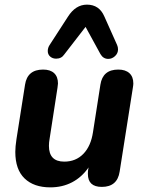

<svg xmlns="http://www.w3.org/2000/svg" viewBox="-20 -798 626 828"><path d="M46 -143Q46 -165 51 -198L88 -433Q98 -498 166 -498Q197 -498 213.5 -482.5Q230 -467 230 -438Q229 -429 228 -420L194 -200Q191 -184 191 -169Q191 -101 257 -101Q307 -101 339.5 -134.5Q372 -168 381 -228L413 -433Q423 -498 490 -498Q521 -498 538 -482.5Q555 -467 555 -438Q555 -432 553 -420L496 -58Q486 8 419 8Q359 8 359 -48Q359 -59 360 -65L362 -76Q333 -34 291 -12Q249 10 197 10Q126 10 86 -28.5Q46 -67 46 -143ZM489 -585Q489 -568 476 -556Q463 -544 447 -544Q425 -544 413 -565L349 -682L257 -563Q245 -545 222 -545Q207 -545 196.5 -554Q186 -563 186 -578Q186 -592 194 -604L273 -726Q306 -778 355 -778Q408 -778 430 -727L485 -604Q489 -595 489 -585Z"/></svg>

Font: SN Pro Bold
Style: Bold Italic
Weight: 700
Italic angle: -9°
Designer: Tobias Whetton
Foundry: Supernotes
Version: Version 1.003